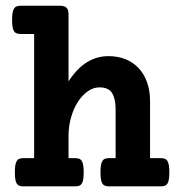

<svg xmlns="http://www.w3.org/2000/svg" viewBox="-20 -661 640 681"><path d="M101.1 -540.5H53.7Q45.4 -540.5 39.6 -542.5Q33.7 -544.4 30 -549.8Q26.4 -555.2 24.7 -564.9Q22.9 -574.7 22.9 -590.3Q22.9 -606 24.7 -615.7Q26.4 -625.5 30 -631.1Q33.7 -636.7 39.6 -638.7Q45.4 -640.6 53.7 -640.6H192.4Q209 -640.6 216.1 -633.5Q223.1 -626.5 223.1 -609.9V-372.6Q253.9 -419.4 289.1 -440.7Q324.2 -461.9 364.7 -461.9Q398.4 -461.9 425.8 -450.7Q453.1 -439.5 472.2 -418.9Q491.2 -398.4 501.7 -368.9Q512.2 -339.4 512.2 -302.7V-100.1H549.8Q558.1 -100.1 564 -98.1Q569.8 -96.2 573.5 -90.6Q577.1 -85 578.9 -75.2Q580.6 -65.4 580.6 -49.8Q580.6 -34.2 578.9 -24.4Q577.1 -14.6 573.5 -9.3Q569.8 -3.9 564 -2Q558.1 0 549.8 0H367.2Q358.9 0 353 -2Q347.2 -3.9 343.5 -9.3Q339.8 -14.6 338.1 -24.4Q336.4 -34.2 336.4 -49.8Q336.4 -65.4 338.1 -75.2Q339.8 -85 343.5 -90.6Q347.2 -96.2 353 -98.1Q358.9 -100.1 367.2 -100.1H390.1V-273.9Q390.1 -310.1 377.7 -330.6Q365.2 -351.1 333 -351.1Q311 -351.1 291.3 -337.2Q271.5 -323.2 256.3 -299.8Q241.2 -276.4 232.2 -245.1Q223.1 -213.9 223.1 -179.7V-100.1H246.1Q254.4 -100.1 260.3 -98.1Q266.1 -96.2 269.8 -90.6Q273.4 -85 275.1 -75.2Q276.9 -65.4 276.9 -49.8Q276.9 -34.2 275.1 -24.4Q273.4 -14.6 269.8 -9.3Q266.1 -3.9 260.3 -2Q254.4 0 246.1 0H63.5Q55.2 0 49.3 -2Q43.5 -3.9 39.8 -9.3Q36.1 -14.6 34.4 -24.4Q32.7 -34.2 32.7 -49.8Q32.7 -65.4 34.4 -75.2Q36.1 -85 39.8 -90.6Q43.5 -96.2 49.3 -98.1Q55.2 -100.1 63.5 -100.1H101.1Z"/></svg>

Font: Courier Prime
Style: Bold
Weight: 700
Monospace: yes
Designer: Alan Dague-Greene
Foundry: Quote-Unquote Apps
Version: Version 1.202